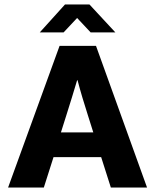

<svg xmlns="http://www.w3.org/2000/svg" viewBox="-20 -834 692 854"><path d="M269 -814H378L493 -690H383L323 -754L263 -690H157ZM245 -630H407L634 0H473L430 -135H218L175 0H16ZM251 -245H395L371 -321Q359 -358 346.5 -400Q334 -442 325 -477H323Q313 -442 300 -401Q287 -360 275 -321Z"/></svg>

Font: Mukta Malar ExtraBold
Style: Regular
Weight: 800
Designer: Aadarsh Rajan, Girish Dalvi, Yashodeep Gholap
Foundry: Ek Type
Version: Version 2.538;PS 1.000;hotconv 16.6.51;makeotf.lib2.5.65220;